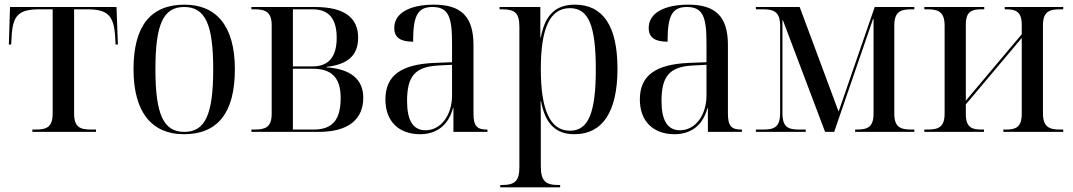

<svg xmlns="http://www.w3.org/2000/svg" viewBox="-20 -566 4603 824"><path d="M119 0H392V-10H371C325 -10 298 -19 298 -79V-526H353C441 -526 468 -501 474 -411L476 -375H486L480 -536H23L18 -375H28L30 -411C35 -502 62 -526 150 -526H206V-79C206 -19 179 -10 132 -10H119Z M769 10C913 10 988 -80 988 -269C988 -455 908 -546 772 -546C627 -546 553 -455 553 -269C553 -80 635 10 769 10ZM771 0C682 0 647 -74 647 -269C647 -462 681 -536 770 -536C861 -536 895 -462 895 -269C895 -75 861 0 771 0Z M1059 0H1348C1477 0 1539 -55 1539 -147C1539 -223 1488 -270 1381 -277V-279C1472 -289 1517 -328 1517 -404C1517 -489 1460 -536 1330 -536H1059V-526H1071C1117 -526 1146 -517 1146 -457V-78C1146 -18 1117 -10 1071 -10H1059ZM1322 -281H1237V-526H1322C1396 -526 1425 -480 1425 -403C1425 -331 1397 -281 1322 -281ZM1326 -10H1237V-271H1322C1400 -271 1442 -236 1442 -146C1442 -54 1409 -10 1326 -10Z M1783 10C1851 10 1904 -26 1924 -102H1926V0H2072V-10H2069C2027 -10 2012 -25 2012 -79V-373C2012 -499 1955 -546 1842 -546C1746 -546 1672 -514 1672 -446C1672 -404 1700 -387 1753 -387C1753 -493 1769 -536 1836 -536C1906 -536 1920 -491 1920 -381V-299L1844 -296C1703 -290 1634 -243 1634 -139C1634 -45 1692 10 1783 10ZM1806 -7C1753 -7 1727 -49 1727 -132C1727 -238 1760 -280 1863 -285L1920 -288V-156C1920 -74 1874 -7 1806 -7Z M2127 238H2384V228H2376C2320 228 2301 209 2301 147V-16C2301 -55 2301 -92 2300 -131H2302C2320 -36 2364 10 2445 10C2564 10 2630 -83 2630 -271C2630 -456 2567 -546 2447 -546C2364 -546 2319 -501 2301 -406H2299V-536H2124V-526H2135C2190 -526 2209 -510 2209 -451V150C2209 210 2191 228 2134 228H2127ZM2426 -5C2340 -5 2301 -96 2301 -269C2301 -443 2339 -531 2426 -531C2505 -531 2537 -458 2537 -269C2537 -83 2506 -5 2426 -5Z M2875 10C2943 10 2996 -26 3016 -102H3018V0H3164V-10H3161C3119 -10 3104 -25 3104 -79V-373C3104 -499 3047 -546 2934 -546C2838 -546 2764 -514 2764 -446C2764 -404 2792 -387 2845 -387C2845 -493 2861 -536 2928 -536C2998 -536 3012 -491 3012 -381V-299L2936 -296C2795 -290 2726 -243 2726 -139C2726 -45 2784 10 2875 10ZM2898 -7C2845 -7 2819 -49 2819 -132C2819 -238 2852 -280 2955 -285L3012 -288V-156C3012 -74 2966 -7 2898 -7Z M3224 0H3438V-10H3411C3365 -10 3338 -18 3338 -80V-479H3340L3521 0H3560L3727 -485H3729V-79C3729 -18 3701 -10 3655 -10H3650V0H3904V-10H3894C3846 -10 3818 -18 3818 -79V-456C3818 -518 3847 -526 3894 -526H3904V-536H3734L3579 -87L3412 -536H3224V-526H3254C3299 -526 3328 -517 3328 -456V-80C3328 -18 3300 -10 3254 -10H3224Z M3947 0H4203V-10H4193C4152 -10 4125 -18 4125 -77V-118L4365 -403V-77C4365 -19 4338 -10 4298 -10H4286V0H4543V-10H4531C4485 -10 4456 -19 4456 -80V-457C4456 -518 4485 -526 4531 -526H4543V-536H4292V-526H4298C4338 -526 4365 -517 4365 -460V-419L4125 -134V-460C4125 -518 4151 -526 4193 -526H4204V-536H3947V-526H3959C4005 -526 4034 -517 4034 -456V-79C4034 -18 4005 -10 3959 -10H3947Z"/></svg>

Font: Noto Serif Display SemiCondensed
Style: Regular
Weight: 400
Width: 4
Designer: Monotype Design Team
Foundry: Monotype Imaging Inc.
Version: Version 2.009